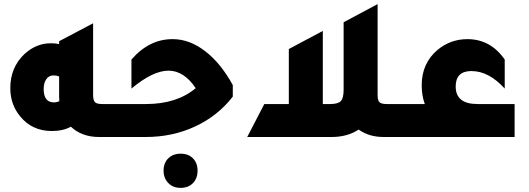

<svg xmlns="http://www.w3.org/2000/svg" viewBox="-20 -665 2568 932"><path d="M476 -160H569V0H461Q377 0 324 -50Q286 -29 232 -29Q136 -29 78 -100Q30 -158 30 -237Q30 -338 99 -403Q156 -455 227 -455Q250 -455 267 -451V-465L432 -552V-204Q432 -178 441 -169Q450 -160 476 -160ZM267 -294Q255 -299 240 -299Q218 -299 205 -281Q192 -263 192 -233Q192 -168 242 -168Q256 -168 268 -174Q267 -181 267 -196Z M549 0V-160H689Q838 -160 930 -237Q873 -322 798 -322Q722 -322 618 -235V-376Q704 -475 817 -475H819Q900 -475 976 -416.5Q1052 -358 1110 -252V-196Q1037 -102 927 -51Q817 0 688 0ZM857 247Q820 247 797 223.5Q774 200 774 163Q774 126 797 103.5Q820 81 857 81Q894 81 916.5 103.5Q939 126 939 163Q939 201 916.5 224Q894 247 857 247Z M1857 -160H1950V0H1842Q1771 0 1721 -36Q1666 0 1590 0H1180L1263 -160H1382V-427L1547 -515V-160H1583Q1621 -160 1634.5 -174.5Q1648 -189 1648 -229V-557L1813 -645V-204Q1813 -178 1822 -169Q1831 -160 1857 -160Z M2478 -160V0H1930V-160H2042Q2027 -201 2027 -251Q2027 -358 2104 -423Q2167 -475 2249 -475Q2361 -475 2430 -376V-235Q2353 -320 2269 -320Q2266 -320 2264 -320Q2192 -318 2192 -245Q2192 -160 2298 -160Z"/></svg>

Font: Tajawal Black
Style: Regular
Weight: 900
Designer: Boutros Fonts
Foundry: Created by Boutros International 2017
Version: Version 1.700